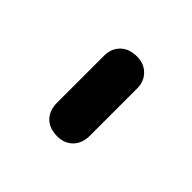

<svg xmlns="http://www.w3.org/2000/svg" viewBox="-52 -108 136 136"><g transform="rotate(45 16.5 -40.0)"><path d="M0 -17H33V-64H0ZM17 -33Q9 -33 4.5 -28.5Q0 -24 0 -17Q0 -9 4.5 -4.5Q9 0 17 0Q24 0 28.5 -4.5Q33 -9 33 -17Q33 -24 28.5 -28.5Q24 -33 17 -33ZM17 -80Q9 -80 4.5 -75.5Q0 -71 0 -64Q0 -56 4.5 -51.5Q9 -47 17 -47Q24 -47 28.5 -51.5Q33 -56 33 -64Q33 -71 28.5 -75.5Q24 -80 17 -80Z"/></g></svg>

Font: Wavefont Light
Style: Regular
Weight: 300
Version: Version 3.004;gftools[0.9.33]